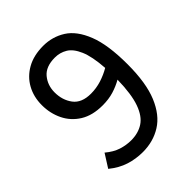

<svg xmlns="http://www.w3.org/2000/svg" viewBox="-203 -826 946 946"><g transform="rotate(-45 270.0 -353.0)"><path d="M238.3 5.9Q189.9 5.9 145.3 -8.3Q100.6 -22.5 58.6 -56.6L102.5 -126Q136.7 -97.2 170.7 -86.4Q204.6 -75.7 238.3 -75.7Q287.6 -75.7 323.5 -98.9Q359.4 -122.1 379.6 -178.5Q399.9 -234.9 401.9 -335Q372.1 -317.9 337.6 -307.4Q303.2 -296.9 260.7 -296.9Q190.4 -296.9 143.6 -325.9Q96.7 -355 73 -403.6Q49.3 -452.1 49.3 -509.8Q49.3 -567.4 74.5 -613Q99.6 -658.7 147 -685.3Q194.3 -711.9 260.7 -711.9Q324.2 -711.9 376.5 -679Q428.7 -646 459.7 -567.6Q490.7 -489.3 490.7 -353.5Q490.7 -223.6 457.8 -144.5Q424.8 -65.4 367.9 -29.8Q311 5.9 238.3 5.9ZM138.2 -509.8Q138.2 -455.6 167.2 -417Q196.3 -378.4 260.7 -378.4Q298.3 -378.4 333.7 -389.6Q369.1 -400.9 399.9 -418.9Q394 -503.9 374 -549.8Q354 -595.7 324.7 -613Q295.4 -630.4 260.7 -630.4Q197.3 -630.4 167.7 -594.7Q138.2 -559.1 138.2 -509.8Z"/></g></svg>

Font: Kay Pho Du SemiBold
Style: Regular
Weight: 600
Designer: Victor Gaultney, Khu Oo Reh
Foundry: SIL International
Version: Version 3.000